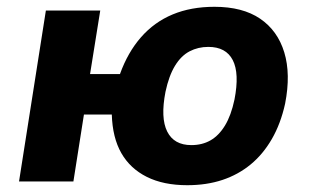

<svg xmlns="http://www.w3.org/2000/svg" viewBox="-20 -534 915 565"><path d="M531 11Q461 11 412 -13.5Q363 -38 337 -83.5Q311 -129 309 -197H227L196 0H36L115 -503H275L245 -316H333Q356 -380 395 -424.5Q434 -469 488 -491.5Q542 -514 611 -514Q694 -514 745.5 -479Q797 -444 816.5 -380Q836 -316 819 -229Q806 -170 780 -125Q754 -80 717.5 -50Q681 -20 634.5 -4.5Q588 11 531 11ZM543 -107Q575 -107 599.5 -121Q624 -135 642 -164.5Q660 -194 670 -241Q685 -318 665 -357Q645 -396 593 -396Q563 -396 538 -383Q513 -370 495 -340.5Q477 -311 467 -264Q452 -187 472 -147Q492 -107 543 -107Z"/></svg>

Font: Nunito Sans 7pt SemiCondensed ExtraBold
Style: Italic
Weight: 800
Width: 4
Italic angle: -9°
Designer: Vernon Adams
Foundry: Vernon Adams
Version: Version 3.101;gftools[0.9.27]